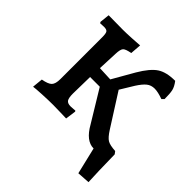

<svg xmlns="http://www.w3.org/2000/svg" viewBox="-161 -590 855 855"><g transform="rotate(45 266.0 -162.5)"><path d="M514 132 454 136 424 10Q376 10 339 -56L249 -204H188Q186 -126 186 -98Q186 -70 193 -60Q200 -50 219 -50Q229 -50 236.5 -51Q244 -52 247 -52L250 -48L243 2Q234 2 209 1Q184 0 160 0Q129 0 90.5 2Q52 4 39 6L44 -44Q78 -50 89.5 -62Q101 -74 101 -104V-368Q101 -391 96 -398.5Q91 -406 74 -406L50 -405L47 -411L52 -457L142 -456Q164 -456 199.5 -458Q235 -460 246 -461L242 -409Q213 -404 204.5 -395.5Q196 -387 195 -357L191 -263L259 -260L318 -363Q351 -419 382 -439.5Q413 -460 468 -460Q484 -439 488 -421.5Q492 -404 492 -369L482 -359Q449 -371 428 -371Q406 -371 390.5 -358.5Q375 -346 357 -318L318 -254L416 -100Q435 -70 450 -61Q465 -52 500 -50L509 -38Q511 79 514 132Z"/></g></svg>

Font: Alegreya Medium
Style: Regular
Weight: 500
Designer: Juan Pablo del Peral
Foundry: Huerta Tipografica
Version: Version 2.007; ttfautohint (v1.6)